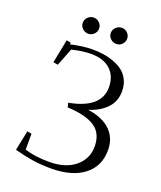

<svg xmlns="http://www.w3.org/2000/svg" viewBox="-160 -983 918 1094"><g transform="rotate(20 299.0 -436.0)"><path d="M58.1 -22 83 -143.1 109.9 -138.2V-42Q170.9 -22 259.8 -22Q357.4 -22 415.3 -69.8Q473.1 -117.7 473.1 -191.9Q473.1 -272 418.7 -308.3Q364.3 -344.7 252 -350.1L246.1 -376Q434.1 -411.1 434.1 -537.1Q434.1 -604 392.6 -643.1Q351.1 -682.1 273.9 -682.1Q222.7 -682.1 158.2 -666L116.2 -559.1L87.9 -564L116.2 -707L143.1 -702.1L141.1 -691.9Q217.8 -709 272 -709Q306.6 -709 338.4 -704.6Q370.1 -700.2 402.6 -688.2Q435.1 -676.3 458.7 -658.2Q482.4 -640.1 497.3 -610.1Q512.2 -580.1 512.2 -542Q512.2 -480 472.9 -439Q433.6 -397.9 367.2 -377Q457.5 -364.3 504.6 -317.9Q551.8 -271.5 551.8 -199.2Q551.8 -102.5 481.7 -47.1Q411.6 8.3 286.1 9.8Q221.7 9.8 171.4 2.2Q121.1 -5.4 58.1 -22ZM182.9 -798.6Q168 -813 168 -833Q168 -853 182.9 -867.4Q197.8 -881.8 217.8 -881.8Q237.8 -881.8 252.4 -867.4Q267.1 -853 267.1 -833Q267.1 -813 252.4 -798.6Q237.8 -784.2 217.8 -784.2Q197.8 -784.2 182.9 -798.6ZM388.2 -881.8Q408.2 -881.8 422.6 -867.4Q437 -853 437 -833Q437 -813 422.6 -798.6Q408.2 -784.2 388.2 -784.2Q367.7 -784.2 352.8 -798.6Q337.9 -813 337.9 -833Q337.9 -853 352.8 -867.4Q367.7 -881.8 388.2 -881.8Z"/></g></svg>

Font: Dehuti Alt
Style: Book
Weight: 400
Version: Version 1.2